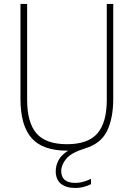

<svg xmlns="http://www.w3.org/2000/svg" viewBox="-20 -760 682 980"><path d="M366 199.5Q317 199.5 290.8 177.8Q264.5 156 264.5 114Q264.5 84.5 279 57.5Q293.5 30.5 328 9H322Q198 9 141.2 -55.2Q84.5 -119.5 84.5 -255.5V-740H118.5V-250.5Q118.5 -134.5 166.2 -79.2Q214 -24 322 -24Q429.5 -24 477.2 -79.2Q525 -134.5 525 -250.5V-740H558V-255.5Q558 -157 526.5 -92Q495 -27 415.5 -3Q343 19.5 317.8 50.8Q292.5 82 292.5 113Q292.5 173.5 365 173.5Q382.5 173.5 401 169Q419.5 164.5 444.5 153V180Q405 199.5 366 199.5Z"/></svg>

Font: Encode Sans SmCnd Th
Style: Regular
Weight: 100
Width: 4
Designer: Multiple Designers
Foundry: Impallari Type
Version: Version 3.002; ttfautohint (v1.8.3) -l 8 -r 50 -G 200 -x 14 